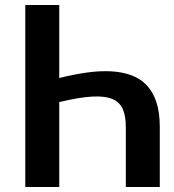

<svg xmlns="http://www.w3.org/2000/svg" viewBox="-20 -743 691 763"><path d="M80.5 -723H215.5V-433Q273.5 -447.5 325.8 -454.8Q378 -462 422.2 -459.5Q466.5 -457 502.2 -443.8Q538 -430.5 563 -404.2Q588 -378 601.5 -337Q615 -296 615 -238.5V0H480V-239Q480 -280.5 468.5 -308.2Q457 -336 427.5 -349Q398 -362 346.8 -359.2Q295.5 -356.5 215.5 -337.5V0H80.5Z"/></svg>

Font: Lato
Style: Bold
Weight: 700
Designer: Lukasz Dziedzic
Foundry: tyPoland Lukasz Dziedzic
Version: Version 2.007; 2014-02-27